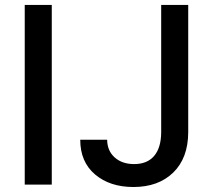

<svg xmlns="http://www.w3.org/2000/svg" viewBox="-20 -747 861 777"><path d="M632.3 -727.1H741.7V-211.4Q741.2 -107.4 681.2 -48.8Q621.1 9.8 520 9.8Q424.8 9.8 364.7 -41Q304.7 -91.8 304.7 -181.6H413.6Q414.1 -136.7 444.1 -109.9Q474.1 -83 522.9 -83Q575.7 -83 603.8 -116Q631.8 -148.9 632.3 -211.4ZM189.5 -727.1V0H80.1V-727.1Z"/></svg>

Font: Karasuma Gothic
Style: Regular
Weight: 500
Designer: Rasmus Andersson / Ryoko Nishizuka
Foundry: Genbu
Version: Version 1.00